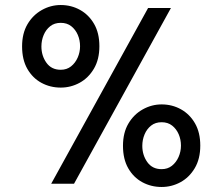

<svg xmlns="http://www.w3.org/2000/svg" viewBox="-20 -732 886 765"><path d="M184 0 570 -700H661L275 0ZM222 -383Q180 -383 145 -402Q110 -421 89 -457.5Q68 -494 68 -547Q68 -599 89.5 -635.5Q111 -672 146.5 -692Q182 -712 222 -712Q264 -712 299 -692.5Q334 -673 355 -636.5Q376 -600 376 -548Q376 -495 354 -458Q332 -421 297 -402Q262 -383 222 -383ZM222 -454Q246 -454 263 -467.5Q280 -481 289.5 -502.5Q299 -524 299 -548Q299 -572 290 -593Q281 -614 264 -627.5Q247 -641 222 -641Q197 -641 180 -627.5Q163 -614 154 -592.5Q145 -571 145 -547Q145 -510 165 -482Q185 -454 222 -454ZM624 13Q582 13 547 -6Q512 -25 491 -61.5Q470 -98 470 -151Q470 -203 491.5 -239.5Q513 -276 548.5 -296Q584 -316 624 -316Q666 -316 701 -296.5Q736 -277 757 -240.5Q778 -204 778 -152Q778 -99 756 -62Q734 -25 699 -6Q664 13 624 13ZM624 -58Q648 -58 665 -71.5Q682 -85 691.5 -106.5Q701 -128 701 -152Q701 -176 692 -197Q683 -218 666 -231.5Q649 -245 624 -245Q599 -245 582 -231.5Q565 -218 556 -196.5Q547 -175 547 -151Q547 -114 567 -86Q587 -58 624 -58Z"/></svg>

Font: Inclusive Sans
Style: Regular
Weight: 400
Designer: Olivia King
Foundry: Olivia King
Version: Version 2.004